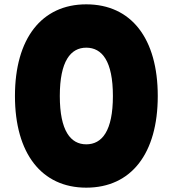

<svg xmlns="http://www.w3.org/2000/svg" viewBox="-20 -808 798 886"><path d="M378 58C586 58 708 -100 708 -365C708 -630 586 -788 378 -788C172 -788 49 -630 49 -365C49 -100 172 58 378 58ZM256 -365C256 -526 306 -588 378 -588C451 -588 501 -526 501 -365C501 -204 451 -142 378 -142C306 -142 256 -204 256 -365Z"/></svg>

Font: LINE Seed JP_OTF ExtraBold
Style: Regular
Weight: 800
Designer: LY Corporation & Fontrix & Fontworks
Version: Version 1.013